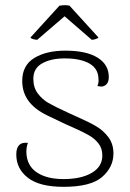

<svg xmlns="http://www.w3.org/2000/svg" viewBox="-20 -711 502 743"><path d="M43 -113Q43 -164 88 -158Q82 -142 82 -123Q83 -71 121.5 -44.5Q160 -18 226 -18Q294 -18 335 -42Q376 -66 376 -109Q376 -137 361 -156Q346 -175 324 -187.5Q302 -200 262 -218Q234 -230 220 -237Q211 -241 162.5 -264.5Q114 -288 90 -321Q66 -354 66 -398Q66 -458 112.5 -486.5Q159 -515 233 -515Q314 -515 357.5 -488Q401 -461 401 -413Q401 -386 382 -378Q376 -376 371 -376Q367 -376 357 -378Q363 -392 361 -407Q360 -446 325.5 -465.5Q291 -485 230 -485Q178 -485 143.5 -466Q109 -447 109 -406Q109 -372 126.5 -349Q144 -326 167.5 -312.5Q191 -299 243 -275L276 -260Q324 -239 352 -222.5Q380 -206 399.5 -180Q419 -154 419 -117Q419 -64 375 -26Q331 12 226 12Q133 12 88 -23Q43 -58 43 -113ZM98 -566 210 -689Q224 -691 231 -691Q239 -691 249 -689L361 -566Q358 -562 349.5 -559.5Q341 -557 335 -557L230 -648L124 -557Q118 -557 108.5 -559.5Q99 -562 98 -566Z"/></svg>

Font: Arima Madurai ExtraLight
Style: Regular
Weight: 275
Designer: Joana Correia and Natanael Gama
Foundry: NDISCOVER
Version: Version 1.020